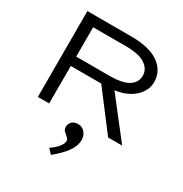

<svg xmlns="http://www.w3.org/2000/svg" viewBox="-202 -778 1153 1207"><g transform="rotate(30 375.0 -174.0)"><path d="M84 0V-623H400Q536 -623 603.5 -574Q671 -525 671 -445Q671 -404 647 -368Q623 -332 580 -308Q537 -284 480 -277L696 0H594L387 -272H166V0ZM166 -340H407Q502 -340 545.5 -368Q589 -396 589 -445Q589 -492 544.5 -522.5Q500 -553 402 -553H166ZM337 275 306 241Q340 218 359.5 194Q379 170 379 151Q379 137 367 127Q355 117 342.5 105.5Q330 94 330 75Q330 53 345.5 37Q361 21 390 21Q418 21 438 42.5Q458 64 458 97Q458 141 426 185Q394 229 337 275Z"/></g></svg>

Font: Inconsolata ExtraExpanded Thin
Style: Regular
Weight: 100
Width: 8
Monospace: yes
Designer: Raph Levien, Cyreal, Brenton Simpson
Foundry: Raph Levien, Cyreal, Google
Version: Version 3.100; ttfautohint (v1.8.4.7-5d5b)